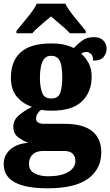

<svg xmlns="http://www.w3.org/2000/svg" viewBox="-33 -786 597 1039"><path d="M224 233Q-13 233 -13 102Q-13 54 23 22.5Q59 -9 120 -13Q91 -24 65 -43.5Q39 -63 39 -100Q39 -135 67 -160Q95 -185 140 -208Q93 -223 59.5 -261Q26 -299 26 -366Q26 -455 79 -503Q132 -551 246 -551Q283 -551 311 -545Q339 -539 366 -526Q390 -551 414 -568Q438 -585 476 -585Q509 -585 526.5 -566.5Q544 -548 544 -523Q544 -498 528 -478Q512 -458 471 -458Q471 -485 458.5 -495Q446 -505 437 -505Q426 -505 418.5 -502Q411 -499 406 -496Q429 -476 446 -445.5Q463 -415 463 -371Q463 -289 411 -238Q359 -187 246 -187Q236 -187 218 -188Q200 -189 192 -192Q182 -188 172 -174Q162 -160 162 -145Q162 -129 174.5 -122.5Q187 -116 203 -116H315Q416 -116 465.5 -76.5Q515 -37 515 38Q515 129 443.5 181Q372 233 224 233ZM244 -253Q283 -253 293.5 -285Q304 -317 304 -365Q304 -397 300 -424.5Q296 -452 283 -468Q270 -484 244 -484Q219 -484 206 -467.5Q193 -451 188 -423.5Q183 -396 183 -364Q183 -318 194.5 -285.5Q206 -253 244 -253ZM227 168Q296 168 335.5 145.5Q375 123 375 83Q375 61 360.5 46Q346 31 314 31H194Q180 31 163.5 37.5Q147 44 135.5 59.5Q124 75 124 102Q124 137 155 152.5Q186 168 227 168ZM56 -619Q71 -638 93 -664Q115 -690 135.5 -717Q156 -744 166 -766H321Q331 -744 351.5 -717Q372 -690 394 -664Q416 -638 431 -619V-606H345Q337 -616 318 -633Q299 -650 278 -667.5Q257 -685 243 -697Q228 -685 208 -668Q188 -651 169.5 -634.5Q151 -618 142 -606H56Z"/></svg>

Font: Noto Serif SemiCondensed Black
Style: Regular
Weight: 900
Width: 4
Designer: Monotype Design Team
Foundry: Monotype Imaging Inc.
Version: Version 2.014; ttfautohint (v1.8.4.7-5d5b)